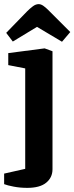

<svg xmlns="http://www.w3.org/2000/svg" viewBox="-27 -740 360 929"><path d="M105 169Q70 169 39 163Q8 157 -7 151V100L95 77V-409L13 -425V-483L189 -506L227 -492V79Q227 119 196.5 144Q166 169 105 169ZM273 -538 152 -610 35 -539 3 -581 104 -685Q118 -699 132 -709.5Q146 -720 160 -720Q171 -720 182.5 -712Q194 -704 205 -693L313 -585Z"/></svg>

Font: Faustina
Style: Bold
Weight: 700
Designer: Alfonso Garcia
Foundry: http://www.omnibus-type.com
Version: Version 1.200